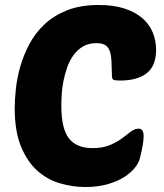

<svg xmlns="http://www.w3.org/2000/svg" viewBox="-20 -740 657 770"><path d="M351 -146Q392 -146 420.5 -158Q449 -170 469 -185Q489 -200 504.5 -212Q520 -224 536 -224Q556 -224 556 -194Q556 -178 552 -155.5Q548 -133 541 -105Q537 -88 521.5 -68Q506 -48 479 -30.5Q452 -13 412.5 -1.5Q373 10 322 10Q271 10 220 -5Q169 -20 129 -56Q89 -92 64 -153Q39 -214 39 -306Q39 -339 43.5 -382.5Q48 -426 61 -472Q74 -518 97.5 -562.5Q121 -607 158 -642Q195 -677 248.5 -698.5Q302 -720 376 -720Q435 -720 478.5 -706Q522 -692 550.5 -667.5Q579 -643 592.5 -610Q606 -577 606 -540Q606 -476 568.5 -446.5Q531 -417 462 -417Q440 -417 434.5 -420.5Q429 -424 429 -435Q428 -469 427 -494Q426 -519 420 -535.5Q414 -552 401.5 -559.5Q389 -567 367 -567Q335 -567 312.5 -553.5Q290 -540 274.5 -518.5Q259 -497 249.5 -470Q240 -443 234.5 -415Q229 -387 227.5 -361Q226 -335 226 -316Q226 -224 256.5 -185Q287 -146 351 -146Z"/></svg>

Font: Poetsen One
Style: Regular
Weight: 400
Designer: Pablo Impallari, Rodrigo Fuenzalida
Foundry: Pablo Impallari, Rodrigo Fuenzalida
Version: Version 1.001; ttfautohint (v0.93) -l 8 -r 50 -G 200 -x 14 -